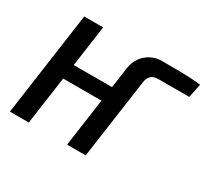

<svg xmlns="http://www.w3.org/2000/svg" viewBox="-139 -900 1187 1108"><g transform="rotate(30 454.0 -346.0)"><path d="M416 0 494 -554Q500 -595 521.5 -626Q543 -657 576.5 -674.5Q610 -692 649 -692Q715 -692 782.5 -691Q850 -690 908 -683L889 -591H683Q653 -591 636 -576Q619 -561 615 -530L540 0ZM35 0 132 -690H258L161 0ZM198 -319 212 -417H491L477 -319Z"/></g></svg>

Font: Exo 2 SemiBold
Style: Italic
Weight: 600
Italic angle: -8°
Designer: Natanael Gama
Foundry: Natanael Gama
Version: Version 2.010